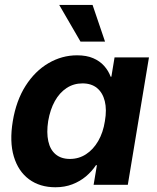

<svg xmlns="http://www.w3.org/2000/svg" viewBox="-20 -768 651 798"><path d="M210.4 10.3Q145.5 10.3 100.6 -22.9Q55.7 -56.2 37.4 -117.7Q19 -179.2 33.2 -264.6Q47.4 -350.1 86.4 -411.4Q125.5 -472.7 181.4 -505.4Q237.3 -538.1 300.3 -538.1Q339.8 -538.1 367.4 -526.1Q395 -514.2 412.8 -494.1Q430.7 -474.1 439.9 -449.2H442.9L456.1 -529.3H599.1L511.2 0H369.1L382.8 -81.5H378.9Q361.8 -55.7 337.2 -34.9Q312.5 -14.2 280.8 -2Q249 10.3 210.4 10.3ZM270.5 -107.4Q307.6 -107.4 337.6 -127Q367.7 -146.5 388.2 -181.9Q408.7 -217.3 416 -264.6Q424.3 -312.5 415.5 -347.7Q406.7 -382.8 383.3 -402.1Q359.9 -421.4 322.8 -421.4Q286.1 -421.4 256.8 -402.1Q227.5 -382.8 208 -347.9Q188.5 -313 180.2 -264.6Q172.9 -216.8 180.7 -181.2Q188.5 -145.5 211.4 -126.5Q234.4 -107.4 270.5 -107.4ZM314.5 -595.2 226.1 -747.6H364.7L416.5 -595.2Z"/></svg>

Font: Inter 24pt
Style: Bold Italic
Weight: 700
Italic angle: -9.3988°
Version: Version 4.001;git-66647c0bb